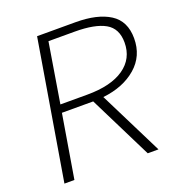

<svg xmlns="http://www.w3.org/2000/svg" viewBox="-131 -832 871 940"><g transform="rotate(-20 304.5 -362.0)"><path d="M166 -724H366Q480 -724 544.5 -683Q609 -642 609 -552Q609 -460 542.5 -402.5Q476 -345 369 -333L535 0H479L315 -330H152L97 0H45ZM558 -549Q558 -622 505 -652Q452 -682 347 -682H210L159 -371H299Q423 -371 490.5 -418Q558 -465 558 -549Z"/></g></svg>

Font: Nebula Sans Light
Style: Regular
Weight: 300
Italic angle: -9°
Designer: Paul D. Hunt for Adobe (as Source Sans)
Foundry: Nebula Entertainment & Broadcasting LLC
Version: Version 1.010